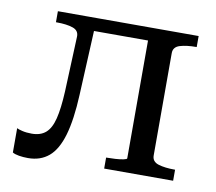

<svg xmlns="http://www.w3.org/2000/svg" viewBox="-64 -586 753 669"><g transform="rotate(10 313.0 -251.0)"><path d="M162 -241 170 -436Q171 -458 149 -465.5Q127 -473 92 -473H89V-512H227L214 -238Q210 -150 194 -95Q178 -40 148.5 -15Q119 10 75 10Q58 10 43 7.5Q28 5 20 0V-86Q25 -83 39.5 -79.5Q54 -76 73 -76Q104 -76 122.5 -92Q141 -108 150 -144Q159 -180 162 -241ZM416 -49V-512H587V-473H585Q551 -473 528 -466Q505 -459 505 -437V-75Q505 -53 528 -46Q551 -39 585 -39H587V0H343V-39H344Q358 -39 375 -40Q392 -41 404 -43.5Q416 -46 416 -49ZM196 -466V-512H459V-466Z"/></g></svg>

Font: Roboto Serif 72pt
Style: Regular
Weight: 400
Designer: Greg Gazdowicz
Foundry: Commercial Type
Version: Version 1.008